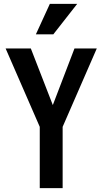

<svg xmlns="http://www.w3.org/2000/svg" viewBox="-20 -970 528 990"><path d="M185 0V-316L9 -720H139L280 -357H225L364 -720H479L303 -316V0ZM255 -793H165L237 -950H378Z"/></svg>

Font: Instrument Sans Condensed SemiBold
Style: Regular
Weight: 600
Width: 3
Designer: Rodrigo Fuenzalida
Foundry: fragTYPE
Version: Version 1.000;gftools[0.9.28]